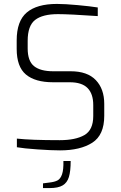

<svg xmlns="http://www.w3.org/2000/svg" viewBox="-20 -760 615 978"><path d="M66 -10V-54Q138 -46 284 -46Q365 -46 410 -72Q455 -98 455 -169V-225Q455 -282 426 -311.5Q397 -341 335 -341H250Q159 -341 112 -380.5Q65 -420 65 -511V-554Q65 -653 116.5 -696.5Q168 -740 270 -740Q311 -740 375.5 -734Q440 -728 478 -722V-678Q333 -688 275 -688Q197 -688 159 -658.5Q121 -629 121 -552V-513Q121 -449 153.5 -423Q186 -397 251 -397H340Q425 -397 468 -352Q511 -307 511 -231V-170Q511 -72 450 -33Q389 6 286 6Q242 6 170.5 1Q99 -4 66 -10ZM199 174 230 170Q258 167 273 159Q288 151 296 128Q304 105 303 60H340Q340 112 331 141.5Q322 171 299 184.5Q276 198 233 198H199Z"/></svg>

Font: Exo Light
Style: Regular
Weight: 300
Designer: Natanael Gama
Foundry: Natanael Gama
Version: Version 1.500; ttfautohint (v1.6)